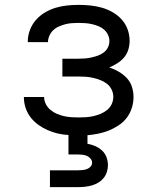

<svg xmlns="http://www.w3.org/2000/svg" viewBox="-20 -548 640 788"><path d="M185 220V151H300Q309 151 318.5 150Q328 149 336.5 146Q345 143 351.5 136Q358 129 358 120Q358 111 352 103.5Q346 96 337 92Q328 88 318.5 87Q309 86 300 86H261V6Q239 5 217.5 0Q196 -5 175.5 -14Q155 -23 137 -36Q119 -49 105.5 -66.5Q92 -84 85 -105.5Q78 -127 78 -149V-150H161Q161 -135 168 -121Q175 -107 187 -97Q199 -87 213 -81Q227 -75 242 -71.5Q257 -68 272 -67Q287 -66 303 -66Q318 -66 333.5 -67Q349 -68 364 -71.5Q379 -75 393.5 -81Q408 -87 420 -97Q432 -107 438.5 -121Q445 -135 445 -151Q445 -166 438 -180.5Q431 -195 418.5 -204.5Q406 -214 391.5 -219.5Q377 -225 362 -228.5Q347 -232 331.5 -233Q316 -234 300 -234H236V-307H300Q314 -307 327.5 -308Q341 -309 354.5 -312Q368 -315 381 -319.5Q394 -324 405.5 -332.5Q417 -341 423 -353.5Q429 -366 429 -380Q429 -393 423 -405.5Q417 -418 406.5 -427Q396 -436 383 -441Q370 -446 357 -449Q344 -452 330 -453Q316 -454 303 -454Q289 -454 275 -453Q261 -452 248 -448.5Q235 -445 222 -439.5Q209 -434 199 -424.5Q189 -415 183 -402Q177 -389 177 -376V-375H94V-377Q94 -401 102.5 -424Q111 -447 127 -465.5Q143 -484 164 -496.5Q185 -509 208 -516Q231 -523 255 -525.5Q279 -528 303 -528Q327 -528 351 -525.5Q375 -523 398 -516.5Q421 -510 442 -498Q463 -486 479 -468.5Q495 -451 503.5 -428Q512 -405 512 -381Q512 -362 506.5 -344Q501 -326 489 -312Q477 -298 461 -288Q445 -278 428 -271Q448 -265 467 -254Q486 -243 500.5 -227.5Q515 -212 521.5 -191.5Q528 -171 528 -150Q528 -127 521 -105Q514 -83 500.5 -65Q487 -47 467.5 -34Q448 -21 427 -12.5Q406 -4 383.5 0.5Q361 5 339 7V42Q355 45 370.5 51.5Q386 58 398.5 69.5Q411 81 417 97Q423 113 423 130Q423 144 418.5 158Q414 172 405 183Q396 194 383.5 201.5Q371 209 357 213Q343 217 328.5 218.5Q314 220 300 220Z"/></svg>

Font: Nova Nerd Font
Style: Regular
Weight: 400
Designer: Belleve Invis
Foundry: Belleve Invis
Version: Version 24.1.4; ttfautohint (v1.8.4);Nerd Fonts 3.1.1